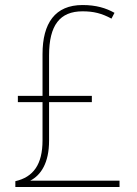

<svg xmlns="http://www.w3.org/2000/svg" viewBox="-20 -743 543 763"><path d="M308 -723C199 -723 149 -651 149 -528V-362H51V-337H149V-185C149 -89 112 -39 41 -23V0H455V-25H100C143 -47 175 -96 175 -184V-337H345V-362H175V-523C175 -643 218 -698 308 -698C352 -698 384 -690 423 -669L435 -692C401 -711 362 -723 308 -723Z"/></svg>

Font: Noto Sans Georgian SemiCondensed Thin
Style: Regular
Weight: 100
Width: 4
Designer: Monotype Design Team, Akaki Razmadze
Foundry: Google LLC
Version: Version 2.005